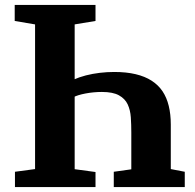

<svg xmlns="http://www.w3.org/2000/svg" viewBox="-20 -763 797 783"><path d="M279.5 -438Q303 -448.5 330.2 -455.5Q357.5 -462.5 387 -466Q416.5 -469.5 446 -469.5Q495 -469.5 533 -460.5Q571 -451.5 598.2 -434Q625.5 -416.5 642.8 -390.8Q660 -365 668.2 -331Q676.5 -297 676.5 -255.5V-73.5L733.5 -62.5V0H444V-62.5L515.5 -72.5V-222.5Q515.5 -255 513.5 -284.5Q511.5 -314 500.8 -337.2Q490 -360.5 465.2 -374.2Q440.5 -388 395.5 -388Q362 -388 329 -381.8Q296 -375.5 279.5 -366.5ZM123 -73.5V-663.5L40 -677.5V-743H369.5V-677.5L284.5 -663.5V-73L369.5 -61.5V0H41V-62.5Z"/></svg>

Font: Merriweather 20pt ExtraBold
Style: Regular
Weight: 800
Version: Version 2.100